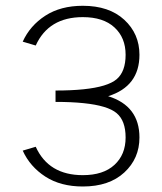

<svg xmlns="http://www.w3.org/2000/svg" viewBox="-20 -662 570 677"><path d="M106 -501.5 60.1 -515.1Q85.9 -571.8 139.9 -606.7Q193.8 -641.6 272 -641.6Q364.7 -641.6 418.2 -592.3Q471.7 -543 471.7 -468.8Q471.7 -357.4 361.3 -322.8Q471.7 -288.6 471.7 -177.2Q471.7 -103 418.2 -53.7Q364.7 -4.4 272 -4.4Q193.8 -4.4 139.9 -39.3Q85.9 -74.2 60.1 -130.9L106 -144.5Q151.4 -44.4 272 -44.4Q344.2 -44.4 383.5 -80.6Q422.9 -116.7 422.9 -177.2Q422.9 -236.3 391.4 -262.9Q359.9 -289.6 274.4 -298.3Q232.4 -302.7 175.8 -302.7V-342.8Q232.4 -342.8 274.4 -347.2Q359.9 -356 391.4 -382.8Q422.9 -409.7 422.9 -468.8Q422.9 -529.3 383.5 -565.4Q344.2 -601.6 272 -601.6Q151.4 -601.6 106 -501.5Z"/></svg>

Font: AzarMehrMonospaced
Style: SansRegular
Weight: 1
Designer: Amin Abedi
Version: Version 1.00